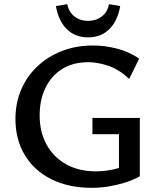

<svg xmlns="http://www.w3.org/2000/svg" viewBox="-20 -888 761 920"><path d="M420 12Q308 12 225.5 -29.5Q143 -71 98.5 -145.5Q54 -220 54 -318Q54 -394 81.5 -458.5Q109 -523 159 -570Q209 -617 276.5 -643.5Q344 -670 426 -670Q484 -670 542.5 -654.5Q601 -639 647 -607L599 -510Q551 -555 499.5 -572.5Q448 -590 403 -590Q330 -590 278 -557.5Q226 -525 198 -467.5Q170 -410 170 -335Q170 -255 203.5 -194.5Q237 -134 297.5 -100.5Q358 -67 438 -67Q482 -67 525 -76.5Q568 -86 605 -108L550 -44V-245H423V-323H650V-43Q617 -25 578.5 -13Q540 -1 500 5.5Q460 12 420 12ZM402 -709Q340 -709 300 -748.5Q260 -788 248 -859L302 -868Q310 -830 337 -809Q364 -788 402 -788Q440 -788 467.5 -809Q495 -830 502 -868L556 -859Q544 -788 504 -748.5Q464 -709 402 -709Z"/></svg>

Font: Ysabeau Office SemiBold
Style: Regular
Weight: 600
Designer: Christian Thalmann (Catharsis Fonts)
Version: Version 2.001;gftools[0.9.30]; featfreeze: tnum,lnum,ss02